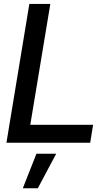

<svg xmlns="http://www.w3.org/2000/svg" viewBox="-20 -748 562 1006"><path d="M13.7 0 133.8 -727.5H243.7L138.7 -94.2H467.8L452.6 0ZM99.6 238.3 170.9 57.6H274.4L178.2 238.3Z"/></svg>

Font: Inter Tight Medium
Style: Italic
Weight: 500
Italic angle: -9.39999°
Designer: Rasmus Andersson
Foundry: rsms
Version: Version 3.004